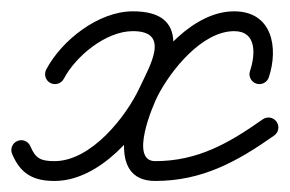

<svg xmlns="http://www.w3.org/2000/svg" viewBox="-37 -302 512 339"><path d="M51.9 -155.5C60.5 -151 71.1 -154.3 75.6 -162.8C96.8 -203.1 149.9 -246.6 196.8 -247C264.7 -247.5 228.1 -187 209.6 -147.4C185.5 -95.6 123.7 -17.5 59.3 -17.5C34.7 -17.5 25.7 -22.3 16.6 -43.8C12.8 -52.7 2.6 -56.9 -6.3 -53.1C-15.2 -49.3 -19.4 -39.1 -15.6 -30.2C-15.6 -30.2 -15.6 -30.2 -15.6 -30.2C-1 4.4 21.1 17.5 59.3 17.5C138.7 17.5 210.9 -67.4 241.3 -132.6C270.8 -195.9 300.3 -282.7 196.6 -282C136.6 -281.5 71.9 -231 44.6 -179.2C40.1 -170.6 43.4 -160 51.9 -155.5ZM415.4 -154.4C424.6 -151.3 434.5 -156.3 437.6 -165.4C455 -217.5 443.9 -282 376.5 -282C304.6 -282 239.4 -205.7 209.9 -148C187.9 -104.9 148.8 17.5 237 17.5C319.8 17.5 381.4 -16.4 447.1 -62.7C455 -68.3 456.9 -79.2 451.3 -87.1C445.7 -95 434.8 -96.9 426.9 -91.3C426.9 -91.3 426.9 -91.3 426.9 -91.3C367.3 -49.3 312.2 -17.5 237 -17.5C190.7 -17.5 233.3 -116.7 241.1 -132C263.9 -176.9 319.3 -247 376.5 -247C417 -247 413.9 -204.9 404.4 -176.6C401.3 -167.4 406.3 -157.5 415.4 -154.4Z"/></svg>

Font: FRB American Cursive Guidelines
Style: Italic
Weight: 400
Italic angle: -25°
Version: Version 2.0;Modular Font Editor K font №1